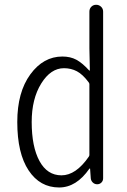

<svg xmlns="http://www.w3.org/2000/svg" viewBox="-20 -786 540 819"><path d="M232.4 13.7Q150.4 13.7 102.1 -59.1Q53.7 -131.8 53.7 -265.6Q53.7 -392.6 109.4 -468.8Q165 -544.9 246.1 -544.9Q280.3 -544.9 305.7 -531.2Q331.1 -517.6 360.4 -485.4Q360.4 -484.4 361.8 -484.9Q363.3 -485.4 363.3 -486.3L361.3 -580.1V-736.3Q361.3 -749 369.6 -757.3Q377.9 -765.6 390.1 -765.6Q402.3 -765.6 411.1 -757.3Q419.9 -749 419.9 -736.3V-25.4Q419.9 -14.6 412.6 -7.3Q405.3 0 394.5 0Q383.8 0 376 -7.3Q368.2 -14.6 367.2 -25.4L364.3 -66.4Q364.3 -67.4 363.3 -67.4Q362.3 -67.4 361.3 -66.4Q305.7 13.7 232.4 13.7ZM242.2 -38.1Q303.7 -38.1 358.4 -117.2Q361.3 -121.1 361.3 -125V-426.8Q361.3 -430.7 358.4 -434.6Q333 -468.8 308.1 -481.9Q283.2 -495.1 252.9 -495.1Q196.3 -495.1 155.8 -429.7Q115.2 -364.3 115.2 -265.6Q115.2 -160.2 148.4 -99.1Q181.6 -38.1 242.2 -38.1Z"/></svg>

Font: Gen Jyuu Gothic L Monospace Light
Style: Regular
Weight: 300
Designer: [Source Han Sans]
Ryoko NISHIZUKA  (kana & ideographs); Paul D. Hunt (Latin, Greek & Cyrillic); Wenlong ZHANG  (bopomofo
Version: Version 1.002.20150607